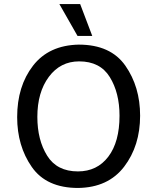

<svg xmlns="http://www.w3.org/2000/svg" viewBox="-20 -917 778 951"><path d="M274 -897H377L437 -739H364ZM65 -337Q65 -490 143.5 -591.5Q222 -693 370 -696Q528 -696 601 -591.5Q674 -487 674 -344Q674 -195 595 -91.5Q516 12 367 14Q210 14 137.5 -90Q65 -194 65 -337ZM165 -338Q165 -224 213.5 -146Q262 -68 366 -68Q461 -68 516.5 -141Q572 -214 572 -344Q572 -457 524 -535Q476 -613 372 -613Q279 -613 222 -536.5Q165 -460 165 -338Z"/></svg>

Font: Palanquin Medium
Style: Regular
Weight: 500
Designer: Pria Ravichandran
Version: Version 1.0.4